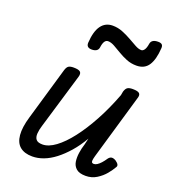

<svg xmlns="http://www.w3.org/2000/svg" viewBox="-146 -914 937 1041"><g transform="rotate(20 322.5 -394.0)"><path d="M158 15Q113 15 87 -6.5Q61 -28 57 -71.5Q53 -115 72 -179L161 -484Q167 -503 176.5 -509Q186 -515 205 -515Q235 -515 244 -506Q253 -497 247 -477L152 -159Q144 -134 142.5 -112Q141 -90 151 -77.5Q161 -65 188 -65Q223 -65 263 -94.5Q303 -124 344 -177Q385 -230 424.5 -302.5Q464 -375 497 -462L501 -484Q507 -503 517 -509Q527 -515 546 -515Q576 -515 585 -506Q594 -497 587 -477L478 -103Q473 -85 472.5 -76Q472 -67 476 -64Q480 -61 486 -61Q495 -61 505 -67.5Q515 -74 525.5 -85.5Q536 -97 548 -115Q557 -126 567.5 -126.5Q578 -127 591 -119Q604 -110 608 -101.5Q612 -93 605 -84Q595 -66 576 -43Q557 -20 529 -2.5Q501 15 466 15Q429 15 411.5 -0.5Q394 -16 390.5 -39.5Q387 -63 391 -90.5Q395 -118 403 -142L412 -180Q384 -132 352.5 -96Q321 -60 288.5 -35Q256 -10 223 2.5Q190 15 158 15ZM263 -640Q232 -640 233 -668Q237 -735 261 -768Q285 -801 327 -801Q357 -801 384.5 -790Q412 -779 436.5 -765Q461 -751 481 -740Q501 -729 517 -729Q526 -729 534 -740Q542 -751 546 -777Q551 -803 588 -803Q604 -803 610.5 -796.5Q617 -790 616 -776Q612 -710 589.5 -675.5Q567 -641 520 -641Q489 -641 462 -652Q435 -663 412 -677Q389 -691 369 -702Q349 -713 332 -713Q320 -713 312.5 -701.5Q305 -690 302 -666Q300 -653 290 -646.5Q280 -640 263 -640Z"/></g></svg>

Font: Playwrite AU QLD
Style: Regular
Weight: 400
Designer: Veronika Burian, José Scaglione
Foundry: TypeTogether
Version: Version 1.002